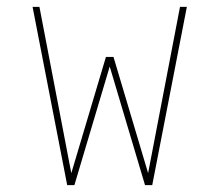

<svg xmlns="http://www.w3.org/2000/svg" viewBox="-20 -540 640 560"><path d="M176 0 75 -520H95L188 -35L289 -374H311L412 -35L505 -520H525L424 0H403L300 -346L197 0Z"/></svg>

Font: Iosevka SS04 Thin Extended
Style: Regular
Weight: 100
Width: 7
Monospace: yes
Designer: Belleve Invis
Foundry: Belleve Invis
Version: Version 19.0.0; ttfautohint (v1.8.4)